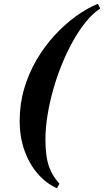

<svg xmlns="http://www.w3.org/2000/svg" viewBox="-20 -820 548 1010"><path d="M279.5 170Q223 145 178.8 94.2Q134.5 43.5 109 -27.5Q83.5 -98.5 83.5 -185Q83.5 -273 107.2 -353.8Q131 -434.5 172.2 -505Q213.5 -575.5 266.5 -633.2Q319.5 -691 378 -733.5Q436.5 -776 494.5 -800L507.5 -775.5Q469 -750.5 432.8 -706.2Q396.5 -662 364.2 -604.2Q332 -546.5 305.2 -480.8Q278.5 -415 259.2 -346.2Q240 -277.5 229.5 -211.2Q219 -145 219 -87Q219 -39.5 224 -3.8Q229 32 238.8 58.8Q248.5 85.5 262 106.5Q275.5 127.5 292.5 146.5Z"/></svg>

Font: Bodoni Moda 9pt
Style: Bold Italic
Weight: 700
Italic angle: -13°
Designer: Owen Earl
Foundry: indestructible type
Version: Version 2.004